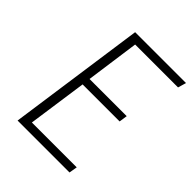

<svg xmlns="http://www.w3.org/2000/svg" viewBox="-195 -793 902 902"><g transform="rotate(45 256.0 -342.0)"><path d="M512 -684 500 -643H215L178 -377H425L419 -336H173L131 -41H429L422 0H77L174 -684Z"/></g></svg>

Font: Fira Sans ExtraLight
Style: Italic
Weight: 275
Italic angle: -8°
Designer: Carrois Corporate & Edenspiekermann AG
Foundry: Carrois Corporate GbR & Edenspiekermann AG
Version: Version 4.203